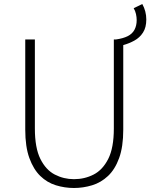

<svg xmlns="http://www.w3.org/2000/svg" viewBox="-20 -925 751 958"><path d="M595 -700 558 -728Q594 -733 617 -744.5Q640 -756 651 -776.5Q662 -797 662 -825Q662 -839 658.5 -855Q655 -871 647 -884L690 -905Q700 -887 705 -867.5Q710 -848 710 -828Q710 -788 693.5 -762.5Q677 -737 650.5 -722.5Q624 -708 595 -700ZM349 13Q303 13 259 -0.5Q215 -14 181 -47Q147 -80 126.5 -136.5Q106 -193 106 -278V-728H154V-284Q154 -187 181.5 -132Q209 -77 253.5 -54Q298 -31 349 -31Q402 -31 447 -54Q492 -77 520 -132Q548 -187 548 -284V-728H595V-278Q595 -193 574.5 -136.5Q554 -80 519 -47Q484 -14 439.5 -0.5Q395 13 349 13Z"/></svg>

Font: Noto Sans TC ExtraLight
Style: Regular
Weight: 250
Designer: Ryoko NISHIZUKA  (kana, bopomofo & ideographs); Paul D. Hunt (Latin, Greek & Cyrillic); Sandoll Communications , Soo-you
Foundry: Adobe
Version: Version 2.004-H2;hotconv 1.0.118;makeotfexe 2.5.65603